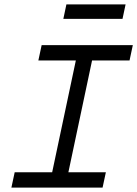

<svg xmlns="http://www.w3.org/2000/svg" viewBox="-20 -856 626 876"><path d="M32 0 47 -70H218L326 -580H155L170 -650H586L571 -580H400L292 -70H463L448 0ZM269 -770 283 -836H553L539 -770Z"/></svg>

Font: Sometype Mono
Style: Italic
Weight: 400
Italic angle: -12°
Monospace: yes
Designer: Ryoichi Tsunekawa
Foundry: Dharma Type
Version: Version 1.000; ttfautohint (v1.8.3)